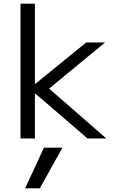

<svg xmlns="http://www.w3.org/2000/svg" viewBox="-20 -750 640 1040"><path d="M196 270H116L218 50H318ZM91 0V-730H169V-297H173L447 -520H549L246 -270L556 0H454L173 -242H169V0Z"/></svg>

Font: M PLUS Code Latin Expanded
Style: Regular
Weight: 400
Width: 7
Designer: Coji Morishita
Foundry: UNDERFOREST DESIGN
Version: Version 1.002; ttfautohint (v1.8.3)